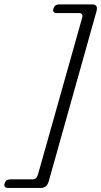

<svg xmlns="http://www.w3.org/2000/svg" viewBox="-95 -750 472 896"><path d="M82 65 288.5 -667.5Q294.5 -689 273 -689H170.5Q149 -689 154 -709Q160 -729.5 181 -729.5H335Q364 -729.5 355.5 -698L132.5 96Q124 127 95.5 127H-57Q-79 127 -73.5 106.5Q-68.5 87 -46.5 87H55.5Q76 87 82 65Z"/></svg>

Font: Fraunces 72pt S100 Light
Style: Italic
Weight: 300
Italic angle: -16°
Version: Version 1.000; ttfautohint (v1.8.3)